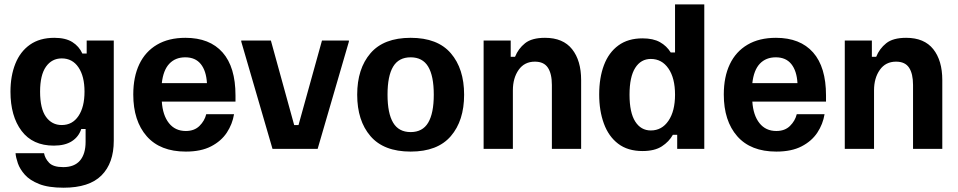

<svg xmlns="http://www.w3.org/2000/svg" viewBox="-20 -687 4423 886"><path d="M273.3 179.2Q203.3 179.2 160.4 162.1Q117.5 145 94.6 119.2Q71.7 93.3 62.5 66.7Q53.3 40 51.7 20H183.3Q187.5 44.2 206.7 64.2Q225.8 84.2 271.7 84.2Q323.3 84.2 349.2 53.8Q375 23.3 375 -32.5V-91.7H355Q343.3 -55.8 311.7 -35.4Q280 -15 228.3 -15Q130.8 -15 79.6 -82.9Q28.3 -150.8 28.3 -264.2Q28.3 -336.7 50.8 -392.9Q73.3 -449.2 118.3 -480.8Q163.3 -512.5 230.8 -512.5Q282.5 -512.5 313.8 -492.9Q345 -473.3 360 -440H380V-500H505V-37.5Q505 65.8 448.3 122.5Q391.7 179.2 273.3 179.2ZM265 -110Q314.2 -110 342.1 -151.7Q370 -193.3 370 -264.2Q370 -335 342.1 -376.2Q314.2 -417.5 265 -417.5Q219.2 -417.5 192.1 -379.2Q165 -340.8 165 -264.2Q165 -185.8 192.1 -147.9Q219.2 -110 265 -110Z M837.5 12.5Q719.2 12.5 657.1 -58.3Q595 -129.2 595 -250.8Q595 -332.5 622.9 -390.8Q650.8 -449.2 704.6 -480.8Q758.3 -512.5 835.8 -512.5Q947.5 -512.5 1007.1 -445Q1066.7 -377.5 1066.7 -246.7V-218.3H726.7Q730.8 -155 759.6 -118.8Q788.3 -82.5 837.5 -82.5Q876.7 -82.5 900.4 -105.8Q924.2 -129.2 931.7 -160H1060Q1052.5 -114.2 1026.7 -75Q1000.8 -35.8 954.2 -11.7Q907.5 12.5 837.5 12.5ZM726.7 -303.3H935Q931.7 -360 906.7 -391.2Q881.7 -422.5 835 -422.5Q789.2 -422.5 761.3 -392.9Q733.3 -363.3 726.7 -303.3Z M1445.8 0H1237.5L1093.3 -495V-500H1230L1337.5 -110H1357.5L1465.8 -500H1590V-495Z M1875 12.5Q1750.8 12.5 1689.6 -58.8Q1628.3 -130 1628.3 -250Q1628.3 -370 1689.6 -441.2Q1750.8 -512.5 1875 -512.5Q1999.2 -512.5 2060.4 -441.2Q2121.7 -370 2121.7 -250Q2121.7 -130 2060.4 -58.8Q1999.2 12.5 1875 12.5ZM1875 -77.5Q1930 -77.5 1955.8 -120.8Q1981.7 -164.2 1981.7 -250Q1981.7 -336.7 1955.8 -379.6Q1930 -422.5 1875 -422.5Q1820 -422.5 1794.2 -379.6Q1768.3 -336.7 1768.3 -250Q1768.3 -164.2 1794.2 -120.8Q1820 -77.5 1875 -77.5Z M2346.7 0H2211.7V-500H2336.7V-425H2356.7Q2371.7 -462.5 2402.9 -487.5Q2434.2 -512.5 2495 -512.5Q2578.3 -512.5 2620 -460Q2661.7 -407.5 2661.7 -317.5V0H2526.7V-295Q2526.7 -346.7 2508.3 -374.6Q2490 -402.5 2448.3 -402.5Q2400 -402.5 2373.3 -364.6Q2346.7 -326.7 2346.7 -270Z M2945 10Q2876.7 10 2832.5 -23.8Q2788.3 -57.5 2766.7 -116.7Q2745 -175.8 2745 -250.8Q2745 -328.3 2767.1 -386.7Q2789.2 -445 2833.8 -477.5Q2878.3 -510 2945 -510Q2994.2 -510 3025.4 -492.5Q3056.7 -475 3075 -445H3095V-666.7H3230V0H3105V-65H3085Q3067.5 -33.3 3034.2 -11.7Q3000.8 10 2945 10ZM2983.3 -85Q3034.2 -85 3064.6 -129.6Q3095 -174.2 3095 -250Q3095 -326.7 3064.6 -370.8Q3034.2 -415 2983.3 -415Q2937.5 -415 2911.3 -373.8Q2885 -332.5 2885 -250Q2885 -167.5 2911.3 -126.2Q2937.5 -85 2983.3 -85Z M3562.5 12.5Q3444.2 12.5 3382.1 -58.3Q3320 -129.2 3320 -250.8Q3320 -332.5 3347.9 -390.8Q3375.8 -449.2 3429.6 -480.8Q3483.3 -512.5 3560.8 -512.5Q3672.5 -512.5 3732.1 -445Q3791.7 -377.5 3791.7 -246.7V-218.3H3451.7Q3455.8 -155 3484.6 -118.8Q3513.3 -82.5 3562.5 -82.5Q3601.7 -82.5 3625.4 -105.8Q3649.2 -129.2 3656.7 -160H3785Q3777.5 -114.2 3751.7 -75Q3725.8 -35.8 3679.2 -11.7Q3632.5 12.5 3562.5 12.5ZM3451.7 -303.3H3660Q3656.7 -360 3631.7 -391.2Q3606.7 -422.5 3560 -422.5Q3514.2 -422.5 3486.2 -392.9Q3458.3 -363.3 3451.7 -303.3Z M4013.3 0H3878.3V-500H4003.3V-425H4023.3Q4038.3 -462.5 4069.6 -487.5Q4100.8 -512.5 4161.7 -512.5Q4245 -512.5 4286.7 -460Q4328.3 -407.5 4328.3 -317.5V0H4193.3V-295Q4193.3 -346.7 4175 -374.6Q4156.7 -402.5 4115 -402.5Q4066.7 -402.5 4040 -364.6Q4013.3 -326.7 4013.3 -270Z"/></svg>

Font: Familjen Grotesk Variable
Style: Regular
Weight: 400
Designer: Anders Wikstroem, Jonas Baeckman, Matilda Gysing, Kristian Moeller
Foundry: Familjen STHLM AB
Version: Version 2.000